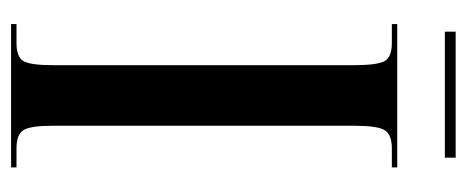

<svg xmlns="http://www.w3.org/2000/svg" viewBox="-274 -588 862 355"><g transform="rotate(90 157.5 -411.0)"><path d="M25 0H290V-10H255Q229 -10 221 -23Q213 -36 213 -77V-634Q213 -677 221 -690.5Q229 -704 255 -704H290V-714H25V-704H60Q86 -704 93.5 -690.5Q101 -677 101 -634V-77Q101 -36 93.5 -23Q86 -10 60 -10H25ZM39 -802V-822H272V-802Z"/></g></svg>

Font: Noto Serif Display Condensed Semi
Style: Regular
Weight: 600
Width: 3
Designer: Monotype Design Team
Foundry: Monotype Imaging Inc.
Version: Version 1.900